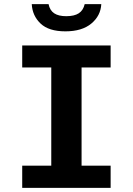

<svg xmlns="http://www.w3.org/2000/svg" viewBox="-20 -905 640 925"><path d="M87 0V-107H227V-580H87V-686H513V-580H373V-107H513V0ZM295 -754Q215 -754 175.5 -791.5Q136 -829 133 -885H214Q220 -855 241 -841Q262 -827 299 -827Q338 -827 359.5 -841Q381 -855 388 -885H468Q465 -829 420 -791.5Q375 -754 295 -754Z"/></svg>

Font: Chivo Mono Medium SemiBold
Style: Regular
Weight: 600
Monospace: yes
Version: Version 1.008